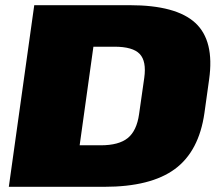

<svg xmlns="http://www.w3.org/2000/svg" viewBox="-20 -720 845 740"><path d="M112 -700H480Q659 -700 733 -631.5Q807 -563 786 -414L768 -285Q747 -137 654 -68.5Q561 0 382 0H14ZM287 -160H368Q438 -160 472.5 -188Q507 -216 516 -280L536 -420Q545 -484 518.5 -512Q492 -540 421 -540H340Z"/></svg>

Font: Pathway Extreme 8pt Thin 12pt Black
Style: Italic
Weight: 900
Italic angle: -8°
Version: Version 1.001;gftools[0.9.26]